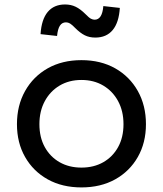

<svg xmlns="http://www.w3.org/2000/svg" viewBox="-20 -808 711 838"><path d="M335.5 10Q251.5 10 188.2 -25.2Q125 -60.5 89.5 -122.8Q54 -185 54 -266Q54 -347.5 89.5 -410.8Q125 -474 188.2 -509.8Q251.5 -545.5 335.5 -545.5Q419.5 -545.5 482.8 -509.8Q546 -474 581.5 -410.8Q617 -347.5 617 -266Q617 -185 581.5 -122.8Q546 -60.5 482.8 -25.2Q419.5 10 335.5 10ZM335.5 -76.5Q389.5 -76.5 430.8 -100Q472 -123.5 495.5 -166Q519 -208.5 519 -266Q519 -323 495.5 -366.5Q472 -410 430.8 -434.5Q389.5 -459 335.5 -459Q281.5 -459 240.2 -434.5Q199 -410 175.5 -366.5Q152 -323 152 -266Q152 -208.5 175.5 -166Q199 -123.5 240.2 -100Q281.5 -76.5 335.5 -76.5ZM431 -781.5 503 -773.5Q499 -709.5 471.8 -676.8Q444.5 -644 396 -644Q370 -644 350 -654Q330 -664 308.5 -685.5Q294 -700.5 285.5 -705.5Q277 -710.5 268 -710.5Q251 -710.5 241.5 -696Q232 -681.5 229 -651L157 -659Q161 -723 188.2 -755.8Q215.5 -788.5 264 -788.5Q289.5 -788.5 310.2 -778.5Q331 -768.5 353.5 -746Q368.5 -730.5 377 -726.2Q385.5 -722 393 -722Q409.5 -722 419 -736.8Q428.5 -751.5 431 -781.5Z"/></svg>

Font: Hepta Slab Medium
Style: Regular
Weight: 500
Designer: Michael LaGattuta
Foundry: Michael LaGattuta
Version: Version 1.102